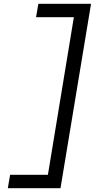

<svg xmlns="http://www.w3.org/2000/svg" viewBox="-20 -843 540 1006"><path d="M21 143 33 73H231L367 -753H169L181 -823H457L297 143Z"/></svg>

Font: Iosevka Term Curly Oblique
Style: Regular
Weight: 400
Italic angle: -9°
Designer: Belleve Invis
Foundry: Belleve Invis
Version: Version 32.3.0